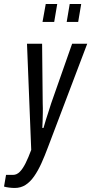

<svg xmlns="http://www.w3.org/2000/svg" viewBox="-81 -744 453 953"><path d="M-8 189Q-21 189 -36.5 187Q-52 185 -61 182L-51 124H-16Q2 124 17 109Q32 94 46 66Q60 38 74 0L53 -527H128L131 -231Q132 -206 131.5 -183.5Q131 -161 130.5 -142.5Q130 -124 129 -109H135Q137 -114 139.5 -124.5Q142 -135 147 -150Q152 -165 158.5 -185.5Q165 -206 173 -231L277 -527H352L157 -13Q141 30 124.5 66.5Q108 103 88.5 131Q69 159 45.5 174Q22 189 -8 189ZM130 -635 146 -724H203L188 -635ZM250 -635 265 -724H322L307 -635Z"/></svg>

Font: Archivo ExtraCondensed
Style: Italic
Weight: 400
Width: 2
Italic angle: -10°
Designer: Hector Gatti
Foundry: Omnibus-Type
Version: Version 2.001